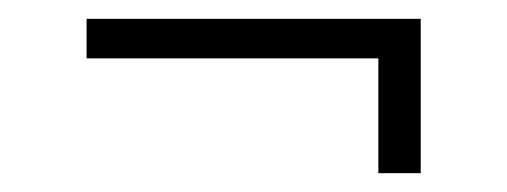

<svg xmlns="http://www.w3.org/2000/svg" viewBox="-20 -362 539 204"><path d="M427 -178H382V-300H72V-342H427Z"/></svg>

Font: FiraGO ExtraLight
Style: Regular
Weight: 200
Designer: bBox Type
Foundry: bBox Type GmbH
Version: Version 1.001